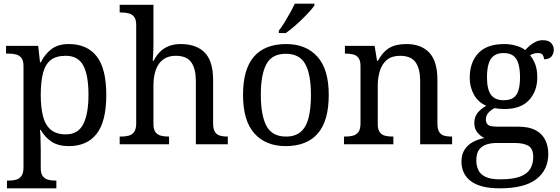

<svg xmlns="http://www.w3.org/2000/svg" viewBox="-20 -786 3049 1046"><path d="M18 240V198H26Q49 198 67.5 193Q86 188 97 172.5Q108 157 108 126V-426Q108 -456 96.5 -470.5Q85 -485 66.5 -489.5Q48 -494 26 -494H13V-536H188L198 -446H202Q225 -492 261 -519Q297 -546 355 -546Q454 -546 506.5 -479.5Q559 -413 559 -269Q559 -124 506.5 -57Q454 10 355 10Q297 10 260.5 -14.5Q224 -39 202 -78H198Q200 -59 200.5 -37.5Q201 -16 201.5 3Q202 22 202 35V131Q202 160 213.5 174.5Q225 189 243.5 193.5Q262 198 284 198H287V240ZM339 -54Q405 -54 433.5 -109.5Q462 -165 462 -270Q462 -377 433.5 -429.5Q405 -482 338 -482Q286 -482 256.5 -459Q227 -436 214.5 -388.5Q202 -341 202 -269Q202 -200 214.5 -152Q227 -104 257 -79Q287 -54 339 -54Z M632 0V-42H640Q663 -42 681.5 -47Q700 -52 711 -67.5Q722 -83 722 -114V-650Q722 -680 710.5 -694.5Q699 -709 680.5 -713.5Q662 -718 640 -718H632V-760H816V-540Q816 -522 815 -502.5Q814 -483 813 -469Q812 -455 812 -455H817Q832 -485 853.5 -505.5Q875 -526 902.5 -536Q930 -546 964 -546Q1050 -546 1095.5 -499.5Q1141 -453 1141 -350V-114Q1141 -83 1151 -67.5Q1161 -52 1178.5 -47Q1196 -42 1218 -42H1221V0H1047V-345Q1047 -410 1022.5 -446Q998 -482 937 -482Q896 -482 869 -462Q842 -442 829 -405.5Q816 -369 816 -320V-109Q816 -80 827.5 -65.5Q839 -51 857.5 -46.5Q876 -42 898 -42H901V0Z M1536 10Q1428 10 1366 -59Q1304 -128 1304 -269Q1304 -409 1363.5 -477.5Q1423 -546 1539 -546Q1647 -546 1709 -477.5Q1771 -409 1771 -269Q1771 -128 1711.5 -59Q1652 10 1536 10ZM1538 -42Q1588 -42 1618 -67.5Q1648 -93 1661 -144Q1674 -195 1674 -269Q1674 -381 1643 -437Q1612 -493 1537 -493Q1462 -493 1431.5 -437Q1401 -381 1401 -269Q1401 -157 1432 -99.5Q1463 -42 1538 -42ZM1499 -619Q1514 -638 1530 -664Q1546 -690 1561 -717Q1576 -744 1586 -766H1693V-756Q1684 -743 1666 -723Q1648 -703 1625.5 -681Q1603 -659 1580 -639.5Q1557 -620 1537 -606H1499Z M1854 0V-42H1862Q1885 -42 1903.5 -47Q1922 -52 1933 -67.5Q1944 -83 1944 -114V-426Q1944 -456 1933 -470.5Q1922 -485 1904 -489.5Q1886 -494 1864 -494H1859V-536H2021L2034 -455H2039Q2060 -493 2083.5 -512.5Q2107 -532 2135 -539Q2163 -546 2195 -546Q2274 -546 2318.5 -499.5Q2363 -453 2363 -350V-114Q2363 -83 2372.5 -67.5Q2382 -52 2399 -47Q2416 -42 2438 -42H2443V0H2269V-345Q2269 -410 2244.5 -446Q2220 -482 2159 -482Q2114 -482 2087.5 -459.5Q2061 -437 2049.5 -400Q2038 -363 2038 -320V-109Q2038 -80 2049 -65.5Q2060 -51 2078 -46.5Q2096 -42 2118 -42H2123V0Z M2702 240Q2598 240 2546 201.5Q2494 163 2494 94Q2494 55 2511.5 28.5Q2529 2 2557.5 -13Q2586 -28 2619 -34Q2599 -43 2581.5 -63.5Q2564 -84 2564 -116Q2564 -146 2579.5 -168Q2595 -190 2629 -210Q2586 -228 2562.5 -269.5Q2539 -311 2539 -361Q2539 -447 2586 -496.5Q2633 -546 2727 -546Q2763 -546 2795 -536Q2827 -526 2841 -513Q2851 -524 2865 -536.5Q2879 -549 2897.5 -558Q2916 -567 2938 -567Q2968 -567 2982.5 -551.5Q2997 -536 2997 -515Q2997 -494 2984.5 -478.5Q2972 -463 2944 -463Q2944 -474 2937.5 -485.5Q2931 -497 2911 -497Q2898 -497 2888 -494Q2878 -491 2868 -485Q2885 -464 2896 -435.5Q2907 -407 2907 -364Q2907 -290 2862.5 -241Q2818 -192 2727 -192Q2715 -192 2699.5 -193.5Q2684 -195 2674 -197Q2655 -187 2641 -172Q2627 -157 2627 -134Q2627 -116 2638.5 -106Q2650 -96 2689 -96H2802Q2862 -96 2898 -76.5Q2934 -57 2950.5 -23.5Q2967 10 2967 53Q2967 139 2902.5 189.5Q2838 240 2702 240ZM2704 191Q2776 191 2815 175.5Q2854 160 2869.5 132.5Q2885 105 2885 70Q2885 24 2859 8.5Q2833 -7 2783 -7H2685Q2657 -7 2632 0.5Q2607 8 2591 28Q2575 48 2575 88Q2575 117 2586 140.5Q2597 164 2625 177.5Q2653 191 2704 191ZM2724 -240Q2757 -240 2776.5 -253Q2796 -266 2804.5 -294Q2813 -322 2813 -365Q2813 -410 2804 -439.5Q2795 -469 2775.5 -483Q2756 -497 2723 -497Q2691 -497 2671 -482.5Q2651 -468 2642 -438.5Q2633 -409 2633 -364Q2633 -300 2654.5 -270Q2676 -240 2724 -240Z"/></svg>

Font: Noto Serif Tamil
Style: Italic
Weight: 400
Italic angle: -12°
Designer: Indian Type Foundry, Tom Grace, and the Monotype Design Team
Foundry: Monotype Imaging Inc.
Version: Version 2.003